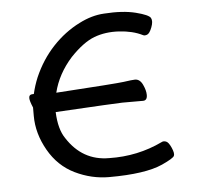

<svg xmlns="http://www.w3.org/2000/svg" viewBox="-43 -528 607 589"><g transform="rotate(-5 261.0 -234.0)"><path d="M131 -255Q318 -267 339 -270Q367 -274 375 -274Q390 -274 398.5 -256Q407 -238 407 -224Q407 -207 394 -207H330Q316 -207 124 -196Q126 -143 146 -114Q193 -41 275 -41Q363 -39 440 -76Q445 -79 453 -76.5Q461 -74 469 -56Q477 -38 473.5 -30.5Q470 -23 435 -7Q382 17 270 17Q216 17 165.5 -7.5Q115 -32 85.5 -84Q56 -136 56 -190V-216Q47 -237 47 -246Q47 -257 59 -257H62Q68 -283 78 -307Q101 -360 138 -399.5Q175 -439 221 -462Q260 -482 298 -484Q356 -488 395.5 -478Q435 -468 440.5 -458Q446 -448 439 -429.5Q432 -411 424 -408Q416 -405 411 -408Q381 -423 339 -425.5Q297 -428 262.5 -415Q228 -402 188 -360Q145 -312 131 -255Z"/></g></svg>

Font: LXGW WenKai
Style: Regular
Weight: 400
Designer: LXGW / Fontworks Inc.
Foundry: LXGW / Fontworks Inc.
Version: Version 1.520; June 14, 2025